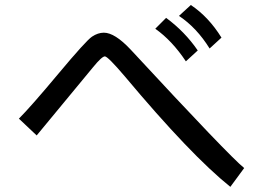

<svg xmlns="http://www.w3.org/2000/svg" viewBox="-20 -762 1040 759"><path d="M855.5 -613.3 808.6 -570.3Q757.8 -652.3 687.5 -699.2L734.4 -742.2Q804.7 -695.3 855.5 -613.3ZM761.7 -562.5 714.8 -519.5Q660.2 -601.6 593.8 -648.4L636.7 -691.4Q710.9 -636.7 761.7 -562.5ZM945.3 -97.7 890.6 -23.4Q734.4 -148.4 472.7 -460.9Q406.2 -539.1 394.5 -539.1Q382.8 -539.1 347.7 -496.1L125 -226.6L54.7 -293Q101.6 -339.8 210.9 -470.7Q320.3 -601.6 343.8 -617.2Q367.2 -632.8 390.6 -632.8Q433.6 -632.8 496.1 -566.4Q886.7 -144.5 945.3 -97.7Z"/></svg>

Font: WenQuanYi Micro Hei Mono
Style: Regular
Weight: 400
Foundry: Ascender Corporation
Version: Version 0.2.0-beta